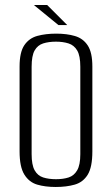

<svg xmlns="http://www.w3.org/2000/svg" viewBox="-20 -733 447 765"><path d="M202 12Q160 12 128 2.5Q96 -7 77 -37.5Q58 -68 58 -130V-468Q58 -525 77 -553Q96 -581 129 -590Q162 -599 204 -599Q246 -599 278.5 -589.5Q311 -580 329.5 -552Q348 -524 348 -468V-130Q348 -67 329.5 -37Q311 -7 278 2.5Q245 12 202 12ZM203 -19Q232 -19 253.5 -26Q275 -33 287.5 -54.5Q300 -76 300 -119V-467Q300 -511 287.5 -532Q275 -553 253 -560Q231 -567 203 -567Q174 -567 152 -560Q130 -553 118 -532Q106 -511 106 -467V-119Q106 -76 118 -54.5Q130 -33 152 -26Q174 -19 203 -19ZM213 -633 115 -713H168L248 -633Z"/></svg>

Font: Alumni Sans Thin Light
Style: Regular
Weight: 300
Version: Version 1.018